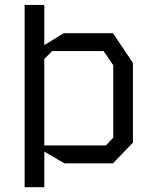

<svg xmlns="http://www.w3.org/2000/svg" viewBox="-20 -760 640 780"><path d="M80 -740V0.5H160V-144L241.5 -96.5H439L520 -180.5V-504.5L439 -625H239L160 -577V-740ZM160 -520.5 191.5 -552.5H401L440 -495V-200.5L410 -169H160Z"/></svg>

Font: Kode
Style: Regular
Weight: 400
Monospace: yes
Designer: Isa Ozler
Foundry: Kadena LLC
Version: Version 1.000;gftools[0.9.28]